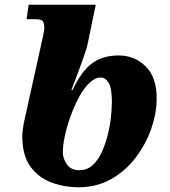

<svg xmlns="http://www.w3.org/2000/svg" viewBox="-20 -780 719 810"><path d="M312 10Q252 10 197.5 -10Q143 -30 108.5 -77Q74 -124 74 -206Q74 -216 76.5 -235Q79 -254 82 -268L161 -625Q167 -654 167 -661Q167 -681 161 -690Q155 -699 126 -699H92L101 -760H384L350 -596Q347 -581 337.5 -553Q328 -525 316.5 -493.5Q305 -462 295 -436.5Q285 -411 281 -400H286Q322 -477 366.5 -511.5Q411 -546 481 -546Q548 -546 594.5 -500Q641 -454 641 -365Q641 -304 618.5 -238.5Q596 -173 553.5 -116.5Q511 -60 450 -25Q389 10 312 10ZM315 -62Q347 -62 370 -82.5Q393 -103 408.5 -136.5Q424 -170 434 -209Q444 -248 448 -285.5Q452 -323 452 -352Q452 -408 438.5 -430.5Q425 -453 406 -453Q381 -453 357 -430Q333 -407 313 -369.5Q293 -332 277.5 -289Q262 -246 253.5 -206Q245 -166 245 -137Q245 -112 262 -87Q279 -62 315 -62Z"/></svg>

Font: Noto Serif Black
Style: Italic
Weight: 900
Italic angle: -12°
Designer: Monotype Design Team
Foundry: Monotype Imaging Inc.
Version: Version 2.013